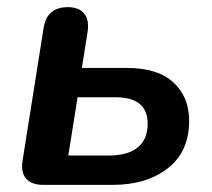

<svg xmlns="http://www.w3.org/2000/svg" viewBox="-20 -517 593 537"><path d="M100 0Q68 0 53 -17.5Q38 -35 43 -67L102 -439Q111 -497 170 -497Q201 -497 215.5 -479Q230 -461 225 -428L209 -327H335Q421 -327 465 -286.5Q509 -246 509 -179Q509 -93 449.5 -46.5Q390 0 296 0ZM171 -82H284Q337 -82 365 -104.5Q393 -127 393 -171Q393 -245 303 -245H197Z"/></svg>

Font: Nunito
Style: Bold Italic
Weight: 700
Italic angle: -9°
Designer: Vernon Adams
Foundry: Vernon Adams
Version: Version 3.601; ttfautohint (v1.8.2.53-6de2)